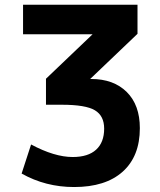

<svg xmlns="http://www.w3.org/2000/svg" viewBox="-20 -543 661 793"><path d="M75.2 -523.4H547.9V-403.3L352.5 -216.8H356.4Q449.2 -216.8 503.4 -163.1Q557.6 -109.4 557.6 -13.7Q557.6 102.5 486.8 166Q416 229.5 286.1 229.5Q168 229.5 69.3 173.8L108.4 53.7Q205.1 105.5 280.3 105.5Q343.8 105.5 377 75.2Q410.2 44.9 410.2 -11.7Q410.2 -64.5 372.1 -87.4Q334 -110.4 235.4 -110.4H169.9V-217.8L362.3 -401.4H75.2Z"/></svg>

Font: Nasu
Style: Bold
Weight: 700
Designer: Ryoko NISHIZUKA (kana &amp; ideographs); Paul D. Hunt (Latin, Greek &amp; Cyrillic); Wenlong ZHANG (bopomofo); Sandoll C
Version: Version 2014.1215